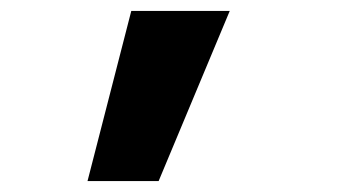

<svg xmlns="http://www.w3.org/2000/svg" viewBox="-20 -740 640 351"><path d="M270 -409H140L220 -720H400Z"/></svg>

Font: JetBrains Mono Extra Bold
Style: Regular
Weight: 800
Monospace: yes
Designer: Philipp Nurullin, Konstantin Bulenkov
Foundry: JetBrains
Version: 2.002